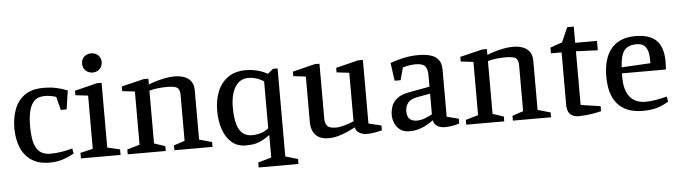

<svg xmlns="http://www.w3.org/2000/svg" viewBox="-51 -924 4626 1308"><g transform="rotate(-5 2262.0 -270.0)"><path d="M256 10Q178 10 129 -24.5Q80 -59 58 -116.5Q36 -174 36 -243Q36 -315 58 -373.5Q80 -432 128.5 -466.5Q177 -501 256 -501Q305 -501 343 -493Q381 -485 421 -469L402 -341H362L339 -432Q321 -438 301.5 -441.5Q282 -445 262 -445Q214 -445 189 -419.5Q164 -394 154 -349.5Q144 -305 144 -246Q144 -198 150 -161.5Q156 -125 170.5 -100Q185 -75 208.5 -62.5Q232 -50 268 -50Q302 -50 341.5 -56Q381 -62 417 -73L423 -37Q385 -16 345 -3Q305 10 256 10Z M470 0V-38L556 -58V-422L470 -432V-463L624 -501H655V-58L741 -38V0ZM601 -576Q572 -576 553 -594.5Q534 -613 534 -642Q534 -671 553 -689Q572 -707 601 -707Q630 -707 649 -689Q668 -671 668 -642Q668 -613 649 -594.5Q630 -576 601 -576Z M790 0V-33L876 -58V-422L790 -432V-464L943 -501H975V-461Q993 -469 1022 -478Q1051 -487 1085.5 -494Q1120 -501 1153 -501Q1188 -501 1217.5 -491Q1247 -481 1265 -457.5Q1283 -434 1283 -393V-58L1370 -33V0H1109V-33L1184 -58V-371Q1184 -410 1165.5 -422Q1147 -434 1094 -434Q1062 -434 1030.5 -430Q999 -426 975 -419V-58L1050 -33V0Z M1671 167V133L1762 107V-47Q1738 -30 1715.5 -17Q1693 -4 1665 3Q1637 10 1597 10Q1540 10 1501 -23.5Q1462 -57 1442.5 -114.5Q1423 -172 1423 -243Q1423 -315 1446.5 -373.5Q1470 -432 1518.5 -466.5Q1567 -501 1642 -501Q1678 -501 1716 -492Q1754 -483 1790 -463L1826 -494H1858V108L1943 133V167ZM1644 -56Q1679 -56 1709 -66Q1739 -76 1759 -94V-414Q1733 -431 1706.5 -439Q1680 -447 1654 -447Q1613 -447 1585.5 -422.5Q1558 -398 1544.5 -355Q1531 -312 1531 -258Q1531 -182 1545 -137.5Q1559 -93 1585 -74.5Q1611 -56 1644 -56Z M2163 10Q2119 10 2093 -7Q2067 -24 2056 -51Q2045 -78 2045 -108V-422L1960 -432V-463L2113 -501H2145V-126Q2145 -93 2159.5 -75.5Q2174 -58 2220 -58Q2245 -58 2280 -68Q2315 -78 2342 -90V-422L2256 -432V-463L2409 -501H2442V-66L2529 -45V-12Q2496 -3 2470 0.5Q2444 4 2422 4Q2398 4 2374.5 -9.5Q2351 -23 2347 -48Q2322 -35 2292 -21.5Q2262 -8 2229 1Q2196 10 2163 10Z M2715 11Q2680 11 2655 -6Q2630 -23 2617.5 -51.5Q2605 -80 2605 -112Q2605 -137 2614 -166Q2623 -195 2651 -219Q2679 -243 2732 -253L2878 -280V-360Q2878 -399 2862 -419.5Q2846 -440 2798 -440Q2777 -440 2753.5 -436.5Q2730 -433 2709 -426L2686 -341H2645L2628 -464Q2672 -480 2721 -490.5Q2770 -501 2822 -501Q2869 -501 2904 -490.5Q2939 -480 2958 -455.5Q2977 -431 2977 -387V-66L3058 -45V-12Q3028 -3 3003.5 0.5Q2979 4 2957 4Q2930 4 2908 -9Q2886 -22 2880 -50Q2843 -22 2802.5 -5.5Q2762 11 2715 11ZM2772 -57Q2799 -57 2828.5 -68Q2858 -79 2878 -91V-232L2788 -216Q2741 -207 2723.5 -182.5Q2706 -158 2706 -127Q2706 -88 2724.5 -72.5Q2743 -57 2772 -57Z M3105 0V-33L3191 -58V-422L3105 -432V-464L3258 -501H3290V-461Q3308 -469 3337 -478Q3366 -487 3400.5 -494Q3435 -501 3468 -501Q3503 -501 3532.5 -491Q3562 -481 3580 -457.5Q3598 -434 3598 -393V-58L3685 -33V0H3424V-33L3499 -58V-371Q3499 -410 3480.5 -422Q3462 -434 3409 -434Q3377 -434 3345.5 -430Q3314 -426 3290 -419V-58L3365 -33V0Z M3876 9Q3844 9 3826 -3Q3808 -15 3801.5 -33.5Q3795 -52 3795 -72V-434H3722V-473L3804 -502L3848 -602H3893V-491H4042V-427L3893 -433V-66L4028 -46V-12Q4007 -6 3977.5 -1Q3948 4 3920 6.5Q3892 9 3876 9Z M4314 11Q4253 11 4209.5 -6.5Q4166 -24 4138 -57.5Q4110 -91 4097 -137.5Q4084 -184 4084 -243Q4084 -310 4099.5 -358.5Q4115 -407 4143.5 -438.5Q4172 -470 4212.5 -485.5Q4253 -501 4303 -501Q4402 -501 4448.5 -455Q4495 -409 4495 -311Q4495 -304 4494.5 -294.5Q4494 -285 4494 -275.5Q4494 -266 4492 -256H4192V-227Q4192 -168 4209 -128Q4226 -88 4258.5 -68.5Q4291 -49 4336 -49Q4367 -49 4406 -55.5Q4445 -62 4482 -72L4489 -37Q4450 -13 4409.5 -1Q4369 11 4314 11ZM4194 -297 4391 -308V-330Q4391 -367 4383 -393Q4375 -419 4357 -432Q4339 -445 4309 -445Q4268 -445 4243.5 -429.5Q4219 -414 4208 -381.5Q4197 -349 4194 -297Z"/></g></svg>

Font: Manuale Medium
Style: Regular
Weight: 500
Designer: Eduardo Tunni / Pablo Cosgaya
Foundry: Eduardo Tunni / Pablo Cosgaya
Version: Version 1.002